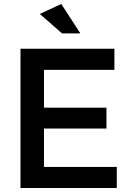

<svg xmlns="http://www.w3.org/2000/svg" viewBox="-20 -945 663 965"><path d="M288 -925 384 -777H292L180 -875ZM83 -700H555V-594H201V-404H515V-299H201V-106H567V0H83Z"/></svg>

Font: Steamflix Grotesk
Style: Regular
Weight: 400
Designer: Julieta Ulanovsky
Foundry: Julieta Ulanovsky
Version: Version 4.000;PS 004.000;hotconv 1.0.88;makeotf.lib2.5.64775